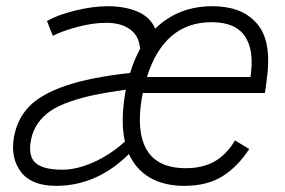

<svg xmlns="http://www.w3.org/2000/svg" viewBox="-20 -586 923 621"><path d="M667 -565.9Q713.4 -565.9 749 -552.7Q784.7 -539.6 810.5 -510.3Q836.4 -481 844 -434.3Q851.6 -387.7 841.8 -320.8L836.9 -285.2H441.9L439 -271Q419.9 -160.2 454.8 -101.1Q489.7 -42 581.1 -42Q634.8 -42 673.3 -63.5Q711.9 -85 740.2 -131.8L786.1 -104Q749 -46.9 699.5 -15.9Q649.9 15.1 576.2 15.1Q510.3 15.1 464.8 -11.5Q419.4 -38.1 397 -87.9L384.8 -76.2Q285.6 15.1 161.1 15.1Q82.5 15.1 48.1 -29.5Q13.7 -74.2 24.9 -141.1Q35.2 -200.7 73.7 -241Q112.3 -281.2 192.1 -308.6Q272 -335.9 400.9 -350.1Q412.6 -389.6 433.1 -428.2Q429.7 -470.7 400.1 -491.5Q370.6 -512.2 324.2 -512.2Q279.8 -512.2 230.7 -499Q181.6 -485.8 150.9 -470.2L131.8 -518.1Q167 -538.1 223.9 -552Q280.8 -565.9 329.1 -565.9Q383.3 -565.9 424.6 -548.6Q465.8 -531.2 481.9 -493.2Q556.2 -565.9 667 -565.9ZM664.1 -514.2Q511.2 -514.2 455.1 -336.9H790Q803.2 -422.4 772.5 -468.3Q741.7 -514.2 664.1 -514.2ZM80.1 -132.8Q70.3 -81.1 95 -59.1Q119.6 -37.1 182.1 -37.1Q227.5 -37.1 281.5 -60.8Q335.4 -84.5 383.8 -127.9V-128.9Q369.6 -190.9 384.8 -284.2Q387.2 -293.9 387.2 -295.9Q330.1 -288.1 288.3 -279.5Q246.6 -271 208 -257.8Q169.4 -244.6 144.5 -228Q119.6 -211.4 102.8 -187.5Q85.9 -163.6 80.1 -132.8Z"/></svg>

Font: Stilu Light
Style: Italic
Weight: 300
Italic angle: -10°
Designer: Genilson Lima Santos
Foundry: Genilson Lima Santos
Version: Version 1.200;PS 001.200;hotconv 1.0.88;makeotf.lib2.5.64775